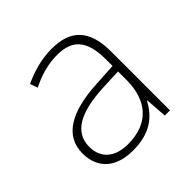

<svg xmlns="http://www.w3.org/2000/svg" viewBox="-146 -671 813 813"><g transform="rotate(-45 260.5 -264.5)"><path d="M269 -539C208 -539 150 -522 99 -498L111 -464C166 -491 214 -504 268 -504C356 -504 400 -459 400 -345V-305L300 -299C139 -291 48 -238 48 -133C48 -44 105 10 209 10C314 10 367 -37 399 -98H401L408 0H439V-353C439 -482 382 -539 269 -539ZM304 -268 400 -272V-219C399 -101 338 -24 213 -24C134 -24 88 -64 88 -133C88 -221 168 -261 304 -268Z"/></g></svg>

Font: Noto Sans Arabic ExtLt
Style: Regular
Weight: 200
Designer: Monotype Design Team, Nadine Chahine, Nizar Qandah and Khaled Hosny
Foundry: Monotype Imaging Inc.
Version: Version 2.012